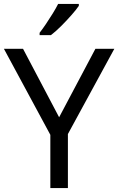

<svg xmlns="http://www.w3.org/2000/svg" viewBox="-20 -964 606 984"><path d="M283 -363 469 -714H566L328 -277V0H238V-273L0 -714H98ZM183 -784V-796Q198 -815 215.5 -841Q233 -867 250 -894.5Q267 -922 278 -944H384V-934Q372 -916 347 -887.5Q322 -859 293.5 -830.5Q265 -802 241 -784Z"/></svg>

Font: Noto Sans Coptic
Style: Regular
Weight: 400
Designer: Monotype Design Team, Denis Moyogo Jacquerye
Foundry: Monotype Imaging Inc.
Version: Version 2.002; ttfautohint (v1.8.4.7-5d5b)